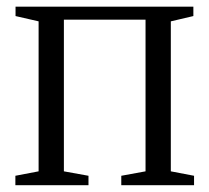

<svg xmlns="http://www.w3.org/2000/svg" viewBox="-20 -542 613 562"><path d="M25 0V-27.5L93 -40.5V-479.5L25.5 -495V-522.5H546V-495L480 -479.5V-40.5L548 -27.5V0H335V-27.5L406 -40.5V-484.5H167V-40.5L239 -27.5V0Z"/></svg>

Font: Merriweather 96pt Light
Style: Regular
Weight: 300
Version: Version 2.100